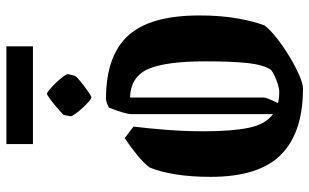

<svg xmlns="http://www.w3.org/2000/svg" viewBox="-208 -772 990 615"><g transform="rotate(-90 287.5 -464.0)"><path d="M190 -532Q184 -482 179.5 -425Q175 -368 175 -305Q175 -218 186 -163.5Q197 -109 230 -85V-540Q230 -549 236 -568.5Q242 -588 251 -611Q257 -614 265 -617Q273 -620 279 -620Q416 -620 481 -549.5Q546 -479 546 -321Q546 -252 536.5 -199Q527 -146 514 -112Q499 -93 471.5 -71.5Q444 -50 413 -31.5Q382 -13 354.5 -1Q327 11 312 11Q171 11 100 -59.5Q29 -130 29 -285Q29 -347 37 -397Q45 -447 59 -480Q72 -498 97.5 -519Q123 -540 153 -560ZM283 -114Q283 -109 278 -97Q273 -85 265 -69Q282 -65 302 -65Q311 -65 325.5 -69.5Q340 -74 353.5 -80.5Q367 -87 372 -92Q388 -116 393.5 -166Q399 -216 399 -302Q399 -428 374.5 -484.5Q350 -541 283 -543ZM134 -854V-939H447V-854ZM227 -754Q227 -756 236.5 -764.5Q246 -773 258.5 -783.5Q271 -794 281.5 -801.5Q292 -809 295 -809Q299 -809 309.5 -800Q320 -791 331.5 -779Q343 -767 351 -756Q359 -745 358 -741L353 -720Q352 -717 342.5 -708.5Q333 -700 320.5 -690.5Q308 -681 297.5 -674Q287 -667 284 -667Q279 -667 269 -676Q259 -685 248 -697Q237 -709 230 -719.5Q223 -730 223 -733Z"/></g></svg>

Font: Grenze Gotisch
Style: Bold
Weight: 700
Designer: Renata Polastri
Foundry: Omnibus-Type
Version: Version 1.001